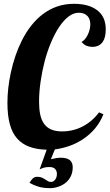

<svg xmlns="http://www.w3.org/2000/svg" viewBox="-20 -770 575 1008"><path d="M180.2 209.5Q156.7 202.1 134.8 189.9Q143.1 175.3 152.3 166.7Q161.6 158.2 174.8 158.2Q188.5 158.2 197.5 161.6Q206.5 165 216.3 171.4Q226.6 178.7 233.2 181.9Q239.7 185.1 249 185.1Q260.7 185.1 270.5 171.9Q278.8 159.7 278.8 143.1Q278.8 127.4 269.3 117.2Q259.8 106.9 240.2 106.9Q222.2 106.9 211.2 110.1Q200.2 113.3 188 119.1L225.1 16.1Q171.9 14.6 133.5 0.2Q95.2 -14.2 69.8 -43Q43.9 -72.3 31.5 -118.4Q19 -164.6 19 -230Q19 -305.7 36.6 -387.7Q57.1 -482.9 95.2 -558.1Q139.6 -645.5 203.1 -694.3Q275.4 -750 368.2 -750Q442.9 -750 486.8 -718.8Q535.2 -684.6 535.2 -616.2Q535.2 -573.2 519.5 -550.3Q501 -523.9 464.8 -523.9Q449.7 -523.9 435.3 -529.3Q420.9 -534.7 408.2 -549.8Q417 -554.2 425.3 -563.7Q433.6 -573.2 439.9 -585.9Q454.1 -614.3 454.1 -642.1Q454.1 -668.9 440.4 -684.6Q424.3 -703.1 393.1 -703.1Q366.2 -703.1 340.1 -683.3Q314 -663.6 290 -627.4Q267.1 -592.8 247.6 -546.4Q228 -500 214.4 -447.8Q200.7 -395 192.9 -340.3Q185.1 -285.6 185.1 -235.8Q185.1 -198.7 190.7 -170.9Q196.3 -143.1 209 -123.5Q236.8 -80.1 305.2 -80.1Q363.8 -80.1 414.1 -106.2Q464.4 -132.3 500 -180.2L522.9 -169.9Q489.7 -86.9 411.6 -36.6Q377.9 -15.1 341.1 -2.7Q304.2 9.8 268.1 14.2L247.1 65.9Q277.8 58.1 299.8 58.1Q361.8 58.1 361.8 107.9Q361.8 134.3 351.8 155Q341.8 175.8 324.2 189.9Q307.6 203.1 286.1 210.4Q264.6 217.8 242.2 217.8Q206.5 217.8 180.2 209.5Z"/></svg>

Font: Pattaya
Style: Regular
Weight: 400
Designer: Pablo Impallari / Thai characters Designed by Thanarat Vachiruckul and Suppakit Chalermlarp
Foundry: Pablo Impallari
Version: Version 1.007;September 16, 2023;FontCreator 15.0.0.2934 64-